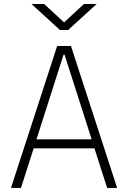

<svg xmlns="http://www.w3.org/2000/svg" viewBox="-20 -918 626 938"><path d="M33.7 0H82.5L144.5 -193.4H441.4L503.4 0H552.2L326.7 -693.4H259.3ZM158.2 -237.3 290.5 -650.9H295.4L427.7 -237.3ZM272.9 -771.5H313L452.1 -898.4H390.1L293 -808.6L195.8 -898.4H133.8Z"/></svg>

Font: Cascadia Code PL ExtraLight
Style: Regular
Weight: 200
Monospace: yes
Designer: Aaron Bell
Foundry: Saja Typeworks
Version: Version 2404.023